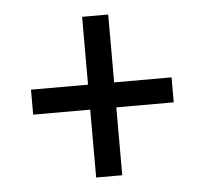

<svg xmlns="http://www.w3.org/2000/svg" viewBox="-40 -614 546 513"><g transform="rotate(-5 233.5 -357.5)"><path d="M198 -142V-324H45V-391H198V-573H268V-391H422V-324H268V-142Z"/></g></svg>

Font: Noto Serif Khmer Condensed
Style: Bold
Weight: 700
Width: 3
Designer: Danh Hong and the Monotype Design Team
Foundry: Monotype Imaging Inc.
Version: Version 2.004; ttfautohint (v1.8.4.7-5d5b)